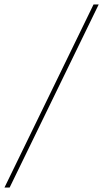

<svg xmlns="http://www.w3.org/2000/svg" viewBox="-46 -765 460 856"><path d="M-26 71 371 -745H394L-3 71Z"/></svg>

Font: DM Sans 12pt Thin
Style: Italic
Weight: 250
Italic angle: -10°
Version: Version 4.004;gftools[0.9.30]